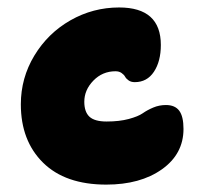

<svg xmlns="http://www.w3.org/2000/svg" viewBox="-20 -481 548 517"><path d="M266.1 16.1Q155.8 16.1 95.9 -43Q36.1 -102.1 36.1 -200.2Q36.1 -271 72.5 -331.3Q108.9 -391.6 169.7 -426.3Q230.5 -460.9 300.8 -460.9Q413.1 -460.9 413.1 -359.9Q413.1 -315.9 394.5 -287.8Q376 -259.8 342.8 -259.8Q333 -259.8 326.4 -264.4Q319.8 -269 316.9 -274.4Q314 -279.8 307.4 -284.4Q300.8 -289.1 291 -289.1Q255.9 -289.1 231.4 -263.9Q207 -238.8 207 -207Q207 -179.7 220.9 -166.7Q234.9 -153.8 267.1 -153.8Q301.3 -153.8 326.7 -160.6Q352.1 -167.5 364.3 -176Q376.5 -184.6 392.6 -191.4Q408.7 -198.2 426.8 -198.2Q451.2 -198.2 462.6 -182.9Q474.1 -167.5 474.1 -133.8Q474.1 -66.4 416 -25.1Q357.9 16.1 266.1 16.1Z"/></svg>

Font: Shantell Sans Irregular Bouncy
Style: Regular
Weight: 800
Designer: Stephen Nixon, Anya Danilova, Shantell Martin
Foundry: Arrow Type
Version: Version 1.006;[9816181b4]